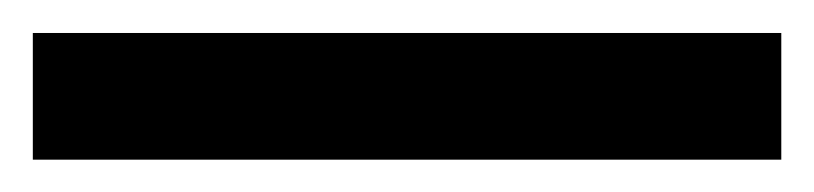

<svg xmlns="http://www.w3.org/2000/svg" viewBox="-22 58 496 117"><path d="M-2 78.1H454.1V155.3H-2Z"/></svg>

Font: Viking Open Sans Light
Style: Bold
Weight: 600
Foundry: Ascender Corporation
Version: Version 2.001